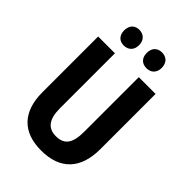

<svg xmlns="http://www.w3.org/2000/svg" viewBox="-266 -1028 1149 1149"><g transform="rotate(45 309.0 -453.5)"><path d="M150 -850C150 -807 176 -784 212 -784C249 -784 276 -808 276 -850C276 -893 249 -917 212 -917C176 -917 150 -894 150 -850ZM341 -850C341 -807 367 -784 404 -784C442 -784 468 -808 468 -850C468 -893 442 -917 404 -917C367 -917 341 -894 341 -850ZM552 -246V-714H410V-250C410 -154 379 -113 309 -113C243 -113 208 -154 208 -249V-714H66V-243C66 -77 151 10 307 10C468 10 552 -81 552 -246Z"/></g></svg>

Font: Noto Sans Georgian Condensed Bold
Style: Regular
Weight: 700
Width: 3
Designer: Monotype Design Team, Akaki Razmadze
Foundry: Google LLC
Version: Version 2.005